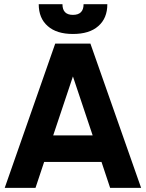

<svg xmlns="http://www.w3.org/2000/svg" viewBox="-20 -912 708 932"><path d="M334 -747.1Q254.9 -747.1 211.9 -785.2Q168 -823.2 168 -891.6Q206.1 -891.6 283.2 -891.6Q283.2 -839.8 334 -839.8Q385.7 -839.8 385.7 -891.6Q424.8 -891.6 501 -891.6Q501 -823.2 457 -785.2Q414.1 -747.1 334 -747.1ZM514.6 0Q504.9 -31.2 472.7 -126Q403.3 -126 194.3 -126Q183.6 -94.7 152.3 0Q115.2 0 2.9 0Q64.5 -174.8 248 -700.2Q291 -700.2 418.9 -700.2Q480.5 -525.4 665 0Q627.9 0 514.6 0ZM238.3 -254.9Q286.1 -254.9 429.7 -254.9Q406.2 -326.2 334 -541Q309.6 -469.7 238.3 -254.9Z"/></svg>

Font: LeFont
Style: Regular
Weight: 700
Designer: Leryon MEDIA
Version: Version 1.0